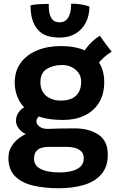

<svg xmlns="http://www.w3.org/2000/svg" viewBox="-20 -780 656 1050"><path d="M325 -124Q226 -124 168 -153.5Q110 -183 85.2 -229.2Q60.5 -275.5 60.5 -326.5Q60.5 -392 93.5 -436.8Q126.5 -481.5 183.8 -504.8Q241 -528 313 -528Q430.5 -528 490.2 -474.8Q550 -421.5 550 -332Q550 -264.5 521.2 -218.2Q492.5 -172 442 -148Q391.5 -124 325 -124ZM301 249.5Q224.5 249.5 162 235Q99.5 220.5 62.8 184.2Q26 148 26 82.5Q26 41.5 52 7Q78 -27.5 126.5 -49.5Q175 -71.5 241.5 -75Q273 -76.5 308.2 -77.2Q343.5 -78 387.5 -78Q467 -78 518.2 -43.8Q569.5 -9.5 569.5 66Q569.5 132 534.8 172.5Q500 213 439.5 231.2Q379 249.5 301 249.5ZM306.5 163Q343.5 163 373.2 155.2Q403 147.5 420.5 130.8Q438 114 438 85.5Q438 61 424 47.5Q410 34 388.8 28.5Q367.5 23 346 23Q331 23 311.2 23Q291.5 23 273.5 23Q255.5 23 244 23Q224.5 23 206.8 28.5Q189 34 177.5 48.2Q166 62.5 166 88.5Q166 115.5 184.8 132Q203.5 148.5 235.2 155.8Q267 163 306.5 163ZM184.5 -27Q120.5 -39.5 94 -64.8Q67.5 -90 67.5 -119.5Q67.5 -142 77.8 -159.2Q88 -176.5 103.2 -187.5Q118.5 -198.5 133.5 -202L219.5 -157Q198.5 -150 188.8 -139Q179 -128 179 -116.5Q179 -101 195.5 -88Q212 -75 241.5 -75ZM312 -230Q350 -230 374.8 -242.2Q399.5 -254.5 411.8 -277.8Q424 -301 424 -333Q424 -360 410 -380.5Q396 -401 372.5 -412.8Q349 -424.5 319.5 -424.5Q271.5 -424.5 236.2 -403.2Q201 -382 201 -330.5Q201 -282.5 232.2 -256.2Q263.5 -230 312 -230ZM504 -407.5 426.5 -472.5Q433.5 -492 449.8 -514Q466 -536 486.8 -555Q507.5 -574 526.5 -584.5Q532.5 -575 544.5 -558.2Q556.5 -541.5 569.5 -524.5Q582.5 -507.5 591 -497Q580.5 -491.5 567.5 -481.8Q554.5 -472 541.5 -459.8Q528.5 -447.5 518.5 -434Q508.5 -420.5 504 -407.5ZM469 -744Q469 -694.5 449.2 -656.2Q429.5 -618 393 -596.2Q356.5 -574.5 307 -574.5Q232.5 -574.5 196.2 -608.2Q160 -642 150.5 -701Q147 -722.5 147 -750.5Q159 -754 177 -755.8Q195 -757.5 214 -758Q233 -758.5 246.5 -758.5Q246.5 -744.5 247.2 -732Q248 -719.5 250 -709.5Q255 -686 268 -672Q281 -658 306.5 -658Q327.5 -658 341.5 -670Q355.5 -682 362.2 -705Q369 -728 369 -760Q401 -760 428 -755Q455 -750 469 -744Z"/></svg>

Font: Grandstander Thin SemiBold
Style: Regular
Weight: 600
Version: Version 1.200